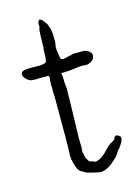

<svg xmlns="http://www.w3.org/2000/svg" viewBox="-105 -714 570 789"><g transform="rotate(-15 180.0 -319.0)"><path d="M139 -651 140 -654Q140 -654 143 -654Q149 -654 155 -647Q158 -644 159 -642Q161 -638 166 -633Q170 -629 174 -615Q178 -605 179 -598L181 -578V-546Q176 -525 180 -504Q182 -490 183 -486V-485Q183 -478 188 -475Q192 -471 198 -473L243 -483Q267 -483 289 -483V-482V-483Q318 -473 317 -455Q316 -438 297 -429Q286 -424 275 -425Q259 -427 247 -425L218 -421Q200 -419 177 -419L171 -418L173 -412Q175 -406 175 -395Q175 -383 175 -381L178 -353L176 -258Q173 -162 173 -146Q173 -111 174 -107Q174 -104 173 -96Q172 -85 173 -82Q174 -80 175 -73Q176 -65 179 -57V-56L189 -40Q191 -37 202 -36L205 -35Q209 -31 215 -31Q240 -33 274 -71Q284 -82 291 -86Q295 -88 300 -91Q304 -94 306 -95Q310 -97 312 -99L313 -100V-101Q316 -113 324 -113Q329 -113 336 -108Q342 -104 342 -98Q342 -90 336 -79Q329 -67 325 -62Q320 -57 317 -53Q314 -49 312 -46Q309 -43 307 -38L301 -30Q255 18 221 16Q216 15 190 9Q164 3 160 -1Q157 -4 148 -8Q142 -10 139 -15Q134 -21 131.5 -27.5Q129 -34 125 -46Q122 -59 120 -69Q119 -79 120 -99Q121 -119 121 -153V-331Q119 -363 120 -367L121 -368L119 -380Q120 -402 122 -413V-414L119 -422H78Q73 -422 71 -421L50 -422Q39 -422 26 -434Q14 -446 15 -455Q15 -472 46 -472Q53 -472 56 -472H85Q93 -471 106 -473Q115 -474 120 -477Q126 -480 124 -487Q124 -488 125 -489Q126 -492 126 -497Q126 -500 127 -502Q127 -503 127 -514V-524L129 -542Q129 -602 133 -621Q134 -622 135 -622Q135 -634 135 -643V-646H136Z"/></g></svg>

Font: ToneOZ-Tsuipita-TC
Style: Tsuipita-TC
Weight: 400
Designer: :Jeffrey Xuan (Chih-Lin Hsuan)  :
Foundry: jeffreyx@gmail.com, cjkFonts.io
Version: Version 0.24071